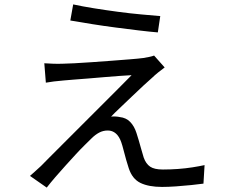

<svg xmlns="http://www.w3.org/2000/svg" viewBox="-20 -809 1040 871"><path d="M312 -789Q353 -780 406 -771.5Q459 -763 515 -755.5Q571 -748 621.5 -743.5Q672 -739 707 -736L696 -662Q659 -665 609.5 -671Q560 -677 506 -684Q452 -691 398.5 -699.5Q345 -708 299 -716ZM727 -503Q713 -493 697 -480Q681 -467 672 -458Q657 -445 631.5 -421.5Q606 -398 577.5 -370.5Q549 -343 523.5 -319Q498 -295 484 -280Q492 -281 503.5 -280.5Q515 -280 523 -278Q552 -275 570.5 -256Q589 -237 599 -206Q604 -192 609.5 -172Q615 -152 621 -131.5Q627 -111 632 -94Q642 -66 661 -53Q680 -40 719 -40Q753 -40 787.5 -42.5Q822 -45 853.5 -50Q885 -55 908 -60L903 24Q882 27 848 30.5Q814 34 778.5 36.5Q743 39 715 39Q655 39 617.5 21Q580 3 564 -46Q559 -61 552.5 -83.5Q546 -106 540.5 -128Q535 -150 530 -164Q521 -190 505.5 -203.5Q490 -217 469 -217Q448 -217 430 -207.5Q412 -198 395 -181Q384 -170 365 -151.5Q346 -133 323.5 -108.5Q301 -84 277 -57.5Q253 -31 231 -5.5Q209 20 192 42L116 -11Q125 -19 138 -30.5Q151 -42 166 -56Q176 -66 203 -93.5Q230 -121 268.5 -159Q307 -197 350 -240.5Q393 -284 436 -326.5Q479 -369 515.5 -406Q552 -443 577 -468Q554 -467 521 -464.5Q488 -462 452 -459Q416 -456 381 -453Q346 -450 316.5 -448Q287 -446 269 -444Q244 -442 224.5 -439.5Q205 -437 188 -434L181 -522Q198 -521 220 -520Q242 -519 266 -520Q283 -520 318 -522Q353 -524 397.5 -527Q442 -530 487 -533.5Q532 -537 570.5 -540Q609 -543 631 -546Q644 -548 658 -551Q672 -554 679 -557Z"/></svg>

Font: Noto Sans KR
Style: Regular
Weight: 400
Designer: Ryoko NISHIZUKA  (kana, bopomofo & ideographs); Paul D. Hunt (Latin, Greek & Cyrillic); Sandoll Communications , Soo-you
Foundry: Adobe
Version: Version 2.004-H2;hotconv 1.0.118;makeotfexe 2.5.65603